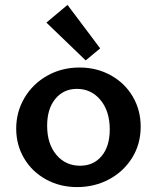

<svg xmlns="http://www.w3.org/2000/svg" viewBox="-20 -755 640 782"><path d="M169 -663 255 -735 388 -558 329 -509ZM46 -231Q46 -299 79.5 -356Q113 -413 172 -446.5Q231 -480 304 -480Q374 -480 431 -448.5Q488 -417 520.5 -362Q553 -307 553 -239Q553 -168 518 -112Q483 -56 424 -24.5Q365 7 294 7Q224 7 167 -24.5Q110 -56 78 -110.5Q46 -165 46 -231ZM427 -228Q427 -302 389.5 -347.5Q352 -393 293 -393Q239 -393 205.5 -352.5Q172 -312 172 -243Q172 -169 209.5 -124.5Q247 -80 306 -80Q361 -80 394 -119.5Q427 -159 427 -228Z"/></svg>

Font: Ysabeau SC
Style: Bold
Weight: 700
Designer: Christian Thalmann (Catharsis Fonts)
Version: Version 0.003